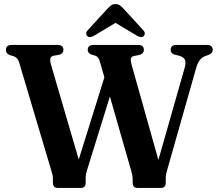

<svg xmlns="http://www.w3.org/2000/svg" viewBox="-20 -920 1062 940"><path d="M815.5 -675.5Q815.5 -700 844.5 -700H992.5Q1021.5 -700 1021.5 -675.5Q1021.5 -660.5 1001.5 -651.5L983.5 -645Q968 -638.5 957.5 -625Q947 -611.5 939.5 -584L799.5 -91.5Q795.5 -78 793.5 -68.2Q791.5 -58.5 791.5 -48.5V-26.5Q791.5 0 769 0H652.5Q629.5 0 629.5 -26.5V-48Q629.5 -59.5 622.5 -83L518 -447.5L407.5 -91.5Q399.5 -67.5 399.5 -48.5V-26Q399.5 0 376.5 0H262.5Q239 0 239 -26V-48Q239 -55.5 237.2 -62.8Q235.5 -70 232 -82L74.5 -611.5Q70 -626.5 64.2 -633.2Q58.5 -640 47.5 -644.5L26 -651Q9 -658.5 9 -676Q9 -700 37.5 -700H261.5Q290.5 -700 290.5 -676Q290.5 -659 272.5 -652.5L241 -647Q229 -643.5 226.5 -633.2Q224 -623 230 -602.5L365.5 -139L491 -541.5L471 -611.5Q466 -629 461.2 -636.2Q456.5 -643.5 447.5 -647L427 -653Q409.5 -660.5 409.5 -675.5Q409.5 -700 438 -700H656Q684.5 -700 684.5 -675.5Q684.5 -659 665 -651.5L634 -645.5Q623 -642.5 620.8 -633Q618.5 -623.5 624.5 -602.5L755.5 -137L884.5 -589.5Q891 -613 885.5 -626.5Q880 -640 858 -647L833 -653Q815.5 -659.5 815.5 -675.5ZM683.5 -743Q671 -732.5 650 -745.5L545.5 -808L441 -745.5Q420 -732.5 407.5 -743Q402.5 -747 402 -755.2Q401.5 -763.5 410 -772.5L502.5 -873.5Q513.5 -885.5 522.5 -892.8Q531.5 -900 545.5 -900Q559.5 -900 568.5 -892.8Q577.5 -885.5 588.5 -873.5L681 -772.5Q689.5 -763.5 688.8 -755.2Q688 -747 683.5 -743Z"/></svg>

Font: Fraunces 72pt Soft SemiBold
Style: Regular
Weight: 600
Version: Version 1.000;[b76b70a41]